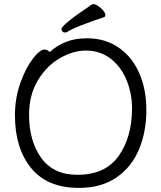

<svg xmlns="http://www.w3.org/2000/svg" viewBox="-20 -900 785 938"><path d="M444 -801Q433 -797 401.5 -785.5Q370 -774 347 -764Q324 -754 308 -744Q302 -741 297 -741Q290 -741 285 -746Q280 -751 280 -758Q280 -778 430 -879Q432 -880 436 -880Q451 -880 473 -860Q495 -840 495 -826Q495 -819 488 -816ZM197 -658Q211 -658 223 -646Q260 -679 304 -696Q348 -713 405 -713Q493 -713 559 -668Q625 -623 660 -543.5Q695 -464 695 -363Q695 -256 659 -170Q623 -84 549 -33Q475 18 366 18Q211 18 132 -79Q53 -176 53 -337Q53 -420 79 -493.5Q105 -567 140 -612.5Q175 -658 197 -658ZM358 -46Q495 -46 560 -138.5Q625 -231 625 -371Q625 -442 599 -507Q573 -572 521.5 -612.5Q470 -653 399 -653Q338 -653 273 -616Q208 -579 165 -507.5Q122 -436 122 -339Q122 -211 181.5 -128.5Q241 -46 358 -46Z"/></svg>

Font: Iansui 0.93
Style: Regular
Weight: 400
Designer: But Ko / Fontworks Inc.
Foundry: zi-hi.com / Fontworks Inc.
Version: Version 0.931